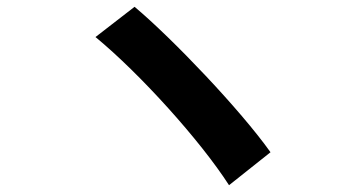

<svg xmlns="http://www.w3.org/2000/svg" viewBox="-20 -626 1040 565"><path d="M376 -606 261 -517C392 -409 569 -213 654 -81L776 -178C688 -302 489 -511 376 -606Z"/></svg>

Font: Noto Sans CJK KR Bold
Style: Regular
Weight: 700
Designer: Ryoko NISHIZUKA (kana & ideographs); Paul D. Hunt (Latin, Greek & Cyrillic); Wenlong ZHANG (bopomofo); Sandoll Communica
Foundry: Adobe Systems Incorporated
Version: Version 1.004;PS 1.004;hotconv 1.0.82;makeotf.lib2.5.63406